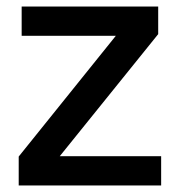

<svg xmlns="http://www.w3.org/2000/svg" viewBox="-20 -565 547 585"><path d="M471 -89V0H37V-88L333 -456H46V-545H462V-461L162 -89Z"/></svg>

Font: IBM Plex Sans JP Medium
Style: Regular
Weight: 500
Designer: Mike Abbink; Paul van der Laan; Pieter van Rosmalen; Wujin Sim; Yejin Wi; Jinhee Kim; Boomi Park; Yona Kim; Kichan Ma
Foundry: Sandoll Inc.
Version: Version 1.001